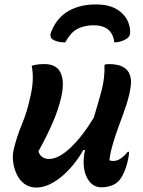

<svg xmlns="http://www.w3.org/2000/svg" viewBox="-20 -830 640 860"><path d="M122 -535Q143 -543 179 -543Q234 -543 252 -503Q270 -463 254 -394Q243 -344 217.5 -284Q192 -224 152 -152Q163 -118 200 -118Q243 -118 296.5 -169Q350 -220 400 -303Q419 -365 434.5 -422.5Q450 -480 448 -540Q457 -543 467 -543Q510 -543 532.5 -529.5Q555 -516 562 -494Q569 -472 566 -448Q561 -406 546 -360.5Q531 -315 514 -270.5Q497 -226 485 -183Q479 -163 475.5 -146Q472 -129 470 -112Q478 -109 488 -109Q505 -109 522 -121Q539 -133 552 -150H558Q558 -131 551 -104Q544 -77 537 -61Q530 -45 521 -31Q508 -11 485 -1Q462 9 434 9Q390 9 368 -37.5Q346 -84 360 -155L361 -158H353Q328 -113 293 -74.5Q258 -36 219 -13Q180 10 142 10Q112 10 90 -6Q68 -22 55.5 -48Q43 -74 39 -103.5Q35 -133 41 -159Q55 -218 78 -273Q101 -328 114 -389Q135 -471 122 -535ZM395 -717Q351 -715 323 -698.5Q295 -682 272 -640Q234 -640 214 -655Q199 -667 212 -694Q238 -754 289 -782Q340 -810 406 -810H413Q479 -810 519 -777.5Q559 -745 563 -692Q565 -668 548 -657Q524 -641 492 -640Q488 -677 465 -697Q442 -717 395 -717Z"/></svg>

Font: Recursive Sn Csl St SmB
Style: Italic
Weight: 600
Italic angle: -15°
Version: Version 1.079;hotconv 1.0.112;makeotfexe 2.5.65598; ttfautoh